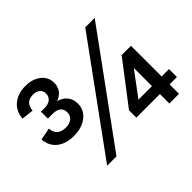

<svg xmlns="http://www.w3.org/2000/svg" viewBox="-152 -985 1235 1235"><g transform="rotate(-45 466.0 -367.5)"><path d="M20 -418 103 -434.1Q104.5 -398.9 126 -379.9Q147.5 -360.8 185.1 -360.8Q219.7 -360.8 240.5 -377.9Q261.2 -395 261.2 -424.8Q261.2 -453.1 242.4 -468.5Q223.6 -483.9 189 -483.9H144V-546.9H176.8Q211.4 -546.9 230.7 -563.2Q250 -579.6 250 -606.9Q250 -631.8 231.7 -646.5Q213.4 -661.1 185.1 -661.1Q150.9 -661.1 132.1 -642.8Q113.3 -624.5 110.8 -589.8L28.8 -599.1Q33.2 -662.1 77.1 -698.5Q121.1 -734.9 189 -734.9Q253.4 -734.9 294.7 -702.9Q335.9 -670.9 335.9 -618.2Q335.9 -548.3 266.1 -521Q304.7 -511.2 326.9 -483.4Q349.1 -455.6 349.1 -416Q349.1 -357.4 302.5 -321.8Q255.9 -286.1 184.1 -286.1Q112.3 -286.1 68.6 -320.6Q24.9 -355 20 -418ZM199.2 0 729 -729H814.9L284.2 0ZM765.1 0V-85.9H550.8V-152.8L768.1 -437H853V-158.2H919.9V-85.9H853V0ZM642.1 -158.2H765.1V-323.2Z"/></g></svg>

Font: BDO Grotesk Medium
Style: Regular
Weight: 500
Designer: Deni Anggara
Foundry: Lokal Container
Version: Version 2.000